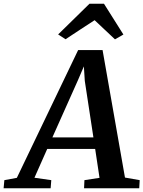

<svg xmlns="http://www.w3.org/2000/svg" viewBox="-90 -1017 775 1037"><path d="M-70.5 0 -66.5 -44 1 -56.5 332 -746.5H464L585 -58L664.5 -44L662 0H364L366 -44L447.5 -56.5L424 -212.5H165L96 -57L187 -44L183.5 0ZM193 -275H414.5L368 -580L363 -658.5L331.5 -585ZM224 -831 393.5 -997H471.5L576.5 -830.5L531 -804.5Q503.5 -830 476 -856.2Q448.5 -882.5 421 -908Q381.5 -882.5 342.5 -856.8Q303.5 -831 264 -805Z"/></svg>

Font: Merriweather 20pt SemiBold
Style: Italic
Weight: 600
Italic angle: -7.8°
Version: Version 2.101